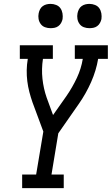

<svg xmlns="http://www.w3.org/2000/svg" viewBox="-20 -968 575 988"><path d="M94 0V-70H166L203 -291L147 -442Q138 -468 131 -495Q124 -522 120.5 -550Q117 -578 117.5 -607Q118 -636 123 -665H82V-735H252V-665H201Q193 -613 198.5 -562.5Q204 -512 220 -466L253 -376L322 -474Q353 -519 375.5 -567Q398 -615 406 -665H365V-735H535V-665H485Q475 -605 449 -546Q423 -487 386 -434L280 -282L245 -70H308V0ZM440 -823Q425 -823 411.5 -828Q398 -833 389.5 -844.5Q381 -856 378.5 -870.5Q376 -885 379 -900Q381 -910 386 -920Q391 -930 400 -936.5Q409 -943 419.5 -945.5Q430 -948 440 -948Q455 -948 469 -942.5Q483 -937 491 -925.5Q499 -914 501.5 -899.5Q504 -885 502 -870Q500 -860 494.5 -850Q489 -840 480 -833.5Q471 -827 460.5 -825Q450 -823 440 -823ZM240 -823Q225 -823 211.5 -828Q198 -833 189.5 -844.5Q181 -856 178.5 -870.5Q176 -885 179 -900Q181 -910 186 -920Q191 -930 200 -936.5Q209 -943 219.5 -945.5Q230 -948 240 -948Q255 -948 269 -942.5Q283 -937 291 -925.5Q299 -914 301.5 -899.5Q304 -885 302 -870Q300 -860 294.5 -850Q289 -840 280 -833.5Q271 -827 260.5 -825Q250 -823 240 -823Z"/></svg>

Font: Iosevka Curly Slab Oblique
Style: Regular
Weight: 400
Italic angle: -9°
Monospace: yes
Designer: Belleve Invis
Foundry: Belleve Invis
Version: Version 11.1.0; ttfautohint (v1.8.3)